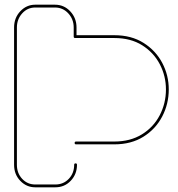

<svg xmlns="http://www.w3.org/2000/svg" viewBox="-20 -798 758 818"><path d="M130 0Q93 0 66.5 -27.5Q40 -55 40 -96V-681Q40 -722 66.5 -750Q93 -778 130 -778H214Q253 -778 279.5 -749.5Q306 -721 306 -681V-648H467Q540 -648 592 -615Q644 -582 671.5 -529.5Q699 -477 699 -417Q699 -355 671 -301.5Q643 -248 591 -215.5Q539 -183 467 -183H304Q298 -183 298 -189Q298 -195 304 -195H467Q535 -195 584.5 -225.5Q634 -256 660.5 -307Q687 -358 687 -417Q687 -474 661 -524Q635 -574 586 -605Q537 -636 467 -636H300Q294 -636 294 -642V-681Q294 -716 271 -741Q248 -766 214 -766H130Q97 -766 74.5 -741Q52 -716 52 -681V-96Q52 -60 74.5 -36Q97 -12 130 -12H216Q250 -12 273 -36Q296 -60 296 -96Q296 -102 302 -102Q308 -102 308 -96Q308 -56 281.5 -28Q255 0 216 0Z"/></svg>

Font: Moirai One
Style: Regular
Weight: 400
Designer: Jiyeon Park
Foundry: JAMO
Version: Version 1.000; ttfautohint (v1.8.4.7-5d5b);gftools[0.9.29]